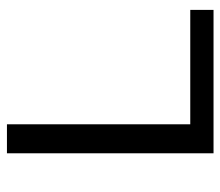

<svg xmlns="http://www.w3.org/2000/svg" viewBox="-61 -574 635 553"><g transform="rotate(-90 256.5 -297.5)"><path d="M91.5 0V-595H175V-67H504.5V0Z"/></g></svg>

Font: Encode Sans SC SemiExpanded
Style: Regular
Weight: 400
Width: 6
Designer: Multiple Designers
Foundry: Impallari Type
Version: Version 3.002